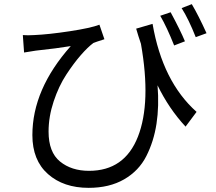

<svg xmlns="http://www.w3.org/2000/svg" viewBox="-20 -839 1040 925"><path d="M715 -724Q763 -446 927 -300L874 -229Q794 -315 739 -428Q747 -328 734 -243Q721 -158 685 -87Q649 -16 578 25Q507 66 407 66Q286 66 211 -0.5Q136 -67 136 -188Q136 -409 321 -617Q255 -606 152 -595Q100 -587 96 -586L90 -670Q114 -668 144 -670Q214 -673 316 -688.5Q418 -704 459 -720L483 -650Q439 -636 430 -632Q403 -612 369 -573Q335 -534 299 -479Q263 -424 238.5 -350.5Q214 -277 214 -205Q214 -106 269 -61Q324 -16 409 -16Q580 -16 644.5 -180.5Q709 -345 659 -628Q646 -666 636 -701ZM802 -780Q849 -693 871 -640L819 -620Q784 -708 752 -763ZM904 -819Q936 -765 975 -679L923 -660Q889 -746 855 -800Z"/></svg>

Font: Noto Sans SC
Style: Regular
Weight: 400
Designer: Ryoko NISHIZUKA  (kana, bopomofo & ideographs); Paul D. Hunt (Latin, Greek & Cyrillic); Sandoll Communications , Soo-you
Foundry: Adobe
Version: Version 2.002;hotconv 1.0.116;makeotfexe 2.5.65601